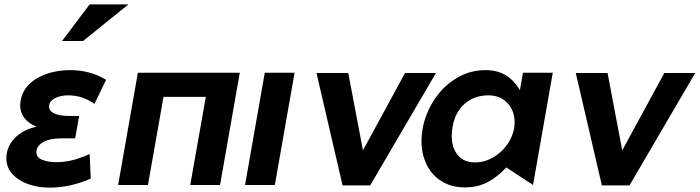

<svg xmlns="http://www.w3.org/2000/svg" viewBox="-20 -844 3192 876"><path d="M237 -104Q270 -104 305.5 -112Q341 -120 389 -141L394 -29Q300 12 207 12Q152 12 107 -4.5Q62 -21 35.5 -51Q9 -81 9 -121Q9 -173 45.5 -212Q82 -251 146 -266Q110 -281 91 -306Q72 -331 72 -364Q72 -371 74 -385Q86 -451 150 -487.5Q214 -524 301 -524Q391 -524 464 -480L411 -370Q356 -409 291 -409Q254 -409 229 -395Q204 -381 204 -358Q204 -337 228.5 -326Q253 -315 295 -315H341L323 -213H265Q206 -213 176 -195Q146 -177 146 -150Q146 -125 173.5 -114.5Q201 -104 237 -104ZM263 -657H359L566 -824H389Z M609 -512 519 0H655L726 -402H919L848 0H984L1074 -512Z M1324 -512H1188L1098 0H1234Z M1969 -511H1828L1636 -158L1569 -511H1424L1543 2H1669Z M2208 -409Q2263 -409 2295.5 -373.5Q2328 -338 2328 -286Q2328 -241 2303 -198.5Q2278 -156 2236 -129.5Q2194 -103 2147 -103Q2096 -103 2068.5 -136.5Q2041 -170 2041 -224Q2041 -246 2045 -265Q2056 -332 2100 -370.5Q2144 -409 2208 -409ZM2502 -512H2366L2352 -433Q2325 -478 2287 -501Q2249 -524 2195 -524Q2123 -524 2062 -487Q2001 -450 1961 -388.5Q1921 -327 1908 -256Q1903 -226 1903 -202Q1903 -142 1926 -94Q1949 -46 1994 -17.5Q2039 11 2101 11Q2158 11 2203 -12Q2248 -35 2290 -80L2412 0Z M3152 -511H3011L2819 -158L2752 -511H2607L2726 2H2852Z"/></svg>

Font: Geom SemiBold
Style: Bold Italic
Weight: 600
Italic angle: -10°
Version: Version 1.102